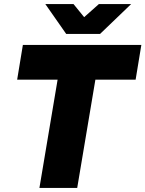

<svg xmlns="http://www.w3.org/2000/svg" viewBox="-20 -920 712 940"><path d="M262 -530H64L92 -700H672L644 -530H447L358 0H173ZM202 -900H340L392 -836L464 -900H622L470 -754H304Z"/></svg>

Font: Oak Sans Black
Style: Italic
Weight: 900
Italic angle: -9.5°
Foundry: Erik Kennedy, Walven
Version: Version 1.000